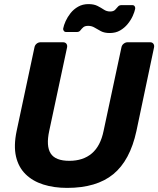

<svg xmlns="http://www.w3.org/2000/svg" viewBox="-20 -906 772 936"><path d="M307 10Q243 10 191 -6.5Q139 -23 104.5 -57Q70 -91 58 -143Q46 -195 61 -267L148 -675Q150 -686 158.5 -693Q167 -700 178 -700H287Q298 -700 303.5 -693Q309 -686 307 -675L220 -268Q204 -194 227 -158Q250 -122 318 -122Q385 -122 427.5 -158Q470 -194 485 -268L572 -675Q574 -686 583 -693Q592 -700 602 -700H712Q722 -700 727.5 -693Q733 -686 731 -675L645 -267Q614 -124 532.5 -57Q451 10 307 10ZM515 -745Q489 -745 472 -754Q455 -763 441 -771.5Q427 -780 410 -780Q394 -780 386 -773Q378 -766 372 -758Q366 -750 355 -750H302Q295 -750 291 -755.5Q287 -761 288 -767Q291 -783 300 -803Q309 -823 324 -842Q339 -861 361 -873.5Q383 -886 411 -886Q438 -886 455.5 -877Q473 -868 486.5 -859Q500 -850 517 -850Q533 -850 541 -858Q549 -866 555 -873.5Q561 -881 572 -881H625Q633 -881 636.5 -875.5Q640 -870 639 -863Q636 -848 627 -828Q618 -808 602.5 -789Q587 -770 565.5 -757.5Q544 -745 515 -745Z"/></svg>

Font: Rubik SemiBold
Style: Italic
Weight: 600
Italic angle: -12°
Designer: Hubert and Fischer
Foundry: Hubert and Fischer
Version: Version 2.300;gftools[0.9.30]